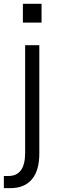

<svg xmlns="http://www.w3.org/2000/svg" viewBox="-30 -762 323 1005"><path d="M89.8 -643.6V-742.2H187.5V-643.6ZM-9.8 159.2H13.7Q101.6 159.2 101.6 38.1V-525.4H175.8V42Q175.8 130.9 136.7 176.8Q97.7 222.7 25.4 222.7H-9.8Z"/></svg>

Font: Gothic A1
Style: Regular
Weight: 400
Designer: HanYang I&C Co.,Ltd.
Foundry: HanYang I&C Co.,Ltd.
Version: Version 2.50